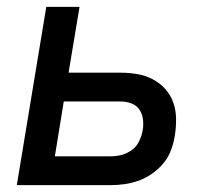

<svg xmlns="http://www.w3.org/2000/svg" viewBox="-20 -540 640 560"><path d="M29 0 115 -520H212L180 -328H331Q356 -328 380 -324Q404 -320 425 -309Q446 -298 461.5 -281Q477 -264 485 -242Q493 -220 493.5 -195Q494 -170 490 -145Q487 -125 479.5 -104Q472 -83 458 -65.5Q444 -48 425 -34.5Q406 -21 385.5 -13.5Q365 -6 344 -3Q323 0 302 0ZM302 -84Q318 -84 334 -88Q350 -92 364 -102Q378 -112 385.5 -127.5Q393 -143 396 -159Q399 -175 397 -191.5Q395 -208 386.5 -220.5Q378 -233 363 -238.5Q348 -244 331 -244H166L140 -84Z"/></svg>

Font: Iosevka SS04 Md Ex Obl
Style: Regular
Weight: 500
Width: 7
Italic angle: -9°
Monospace: yes
Designer: Belleve Invis
Foundry: Belleve Invis
Version: Version 19.0.0; ttfautohint (v1.8.4)